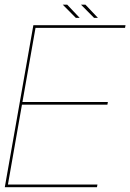

<svg xmlns="http://www.w3.org/2000/svg" viewBox="-27 -780 543 800"><path d="M-7 0H377L379 -11H6L64.5 -344H420.5L422.5 -355H66.5L121 -664H494L496 -675H112ZM365 -705.5H381L329 -760.5H310.5ZM289 -705.5H305L253 -760.5H234.5Z"/></svg>

Font: Anybody Thin
Style: Italic
Weight: 100
Italic angle: -10°
Designer: Tyler Finck
Foundry: Etcetera Type Company
Version: Version 1.114;gftools[0.9.25]